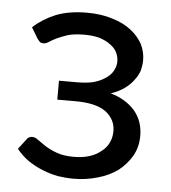

<svg xmlns="http://www.w3.org/2000/svg" viewBox="-44 -555 536 601"><g transform="rotate(5 224.5 -254.5)"><path d="M38.1 -454.1Q67.4 -481.4 107.4 -498Q148.4 -514.6 206.1 -514.6Q252 -514.6 287.1 -502.9Q322.3 -492.2 345.7 -473.6Q369.1 -455.1 381.8 -431.6Q393.6 -407.2 393.6 -381.8Q393.6 -367.2 389.6 -350.6Q384.8 -334 373 -319.3Q362.3 -303.7 344.7 -291Q327.1 -278.3 301.8 -269.5Q349.6 -255.9 377.9 -223.6Q405.3 -191.4 405.3 -144.5Q405.3 -110.4 389.6 -82Q373 -53.7 346.7 -33.2Q319.3 -13.7 284.2 -3.9Q248 6.8 209 6.8Q184.6 6.8 159.2 2.9Q133.8 -2 110.4 -11.7Q85.9 -21.5 64.5 -36.1Q43.9 -50.8 27.3 -71.3Q35.2 -82 51.8 -103.5Q57.6 -112.3 69.3 -112.3Q78.1 -112.3 87.9 -104.5Q98.6 -96.7 113.3 -86.9Q128.9 -77.1 150.4 -69.3Q171.9 -61.5 203.1 -61.5Q231.4 -61.5 252.9 -68.4Q274.4 -75.2 289.1 -87.9Q304.7 -99.6 312.5 -116.2Q320.3 -132.8 320.3 -152.3Q320.3 -189.5 289.1 -212.9Q257.8 -235.4 194.3 -235.4Q175.8 -235.4 136.7 -235.4Q136.7 -250 136.7 -294.9Q151.4 -294.9 194.3 -294.9Q221.7 -294.9 244.1 -299.8Q265.6 -305.7 281.2 -316.4Q296.9 -326.2 304.7 -339.8Q313.5 -354.5 313.5 -371.1Q313.5 -385.7 306.6 -399.4Q299.8 -413.1 285.2 -422.9Q272.5 -432.6 252 -439.5Q231.4 -445.3 203.1 -445.3Q173.8 -445.3 152.3 -439.5Q131.8 -432.6 117.2 -425.8Q103.5 -418.9 94.7 -413.1Q85.9 -407.2 79.1 -407.2Q72.3 -407.2 68.4 -409.2Q64.5 -412.1 58.6 -419.9Q51.8 -431.6 38.1 -454.1Z"/></g></svg>

Font: Lato
Style: Regular
Weight: 400
Designer: Lukasz Dziedzic with Adam Twardoch and Botio Nikoltchev
Version: Version 2.015; 2015-08-06; http://www.latofonts.com/